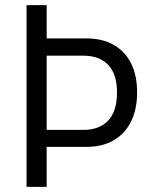

<svg xmlns="http://www.w3.org/2000/svg" viewBox="-20 -725 591 745"><path d="M83 0V-705H161V-576H314Q377 -576 421 -551Q465 -526 488.5 -479.5Q512 -433 512 -366Q512 -301 488.5 -253.5Q465 -206 421 -180.5Q377 -155 314 -155H161V0ZM161 -221H303Q366 -221 400 -257.5Q434 -294 434 -366Q434 -437 400 -473Q366 -509 303 -509H161Z"/></svg>

Font: Nunito Sans 10pt Condensed
Style: Regular
Weight: 400
Width: 3
Designer: Vernon Adams
Foundry: Vernon Adams
Version: Version 3.101;gftools[0.9.27]